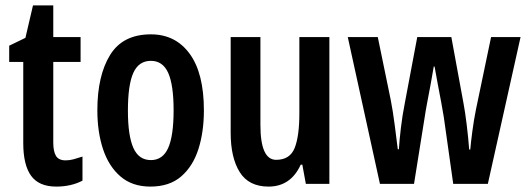

<svg xmlns="http://www.w3.org/2000/svg" viewBox="-20 -680 1951 710"><path d="M223 -87Q237 -87 252 -91Q267 -95 285 -101V-12Q243 10 188 10Q124 10 95 -30Q66 -70 66 -151V-451H14V-511L74 -540L102 -660H177V-543H278V-451H177V-153Q177 -120 187 -103.5Q197 -87 223 -87Z M734 -272Q734 -193 714 -129.5Q694 -66 650.5 -28Q607 10 536 10Q469 10 425.5 -27.5Q382 -65 361 -128.5Q340 -192 340 -272Q340 -400 387 -476.5Q434 -553 538 -553Q629 -553 681.5 -481Q734 -409 734 -272ZM453 -271Q453 -179 473 -133.5Q493 -88 538 -88Q582 -88 602 -133Q622 -178 622 -272Q622 -366 602 -410.5Q582 -455 538 -455Q493 -455 473 -410.5Q453 -366 453 -271Z M1198 -543V0H1111L1098 -71H1092Q1055 10 973 10Q900 10 866.5 -43.5Q833 -97 833 -189V-543H943V-218Q943 -89 1001 -89Q1052 -89 1069.5 -132.5Q1087 -176 1087 -261V-543Z M1621 -248Q1618 -267 1611.5 -302Q1605 -337 1598 -373.5Q1591 -410 1587 -434H1584Q1580 -408 1573 -371Q1566 -334 1559.5 -299.5Q1553 -265 1551 -250L1511 0H1385L1266 -543H1377L1425 -310Q1433 -269 1439.5 -218.5Q1446 -168 1451 -128H1455Q1457 -161 1462.5 -207.5Q1468 -254 1477 -299L1523 -543H1649L1694 -298Q1700 -267 1706 -217.5Q1712 -168 1715 -127H1719Q1721 -151 1726.5 -193Q1732 -235 1740 -275L1796 -543H1905L1784 0H1656Z"/></svg>

Font: Noto Sans Tamil ExtraCondensed SemiBold
Style: Regular
Weight: 600
Width: 2
Designer: Jelle Bosma - Monotype Design Team
Foundry: Monotype Imaging Inc.
Version: Version 2.004; ttfautohint (v1.8.4.7-5d5b)